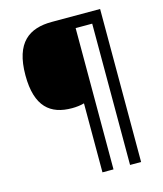

<svg xmlns="http://www.w3.org/2000/svg" viewBox="-128 -854 911 1075"><g transform="rotate(-15 327.5 -316.5)"><path d="M555 127V-760H275C144 -760 55 -700 55 -509C55 -326 136 -264 260 -264C284 -264 311 -267 331 -273V127H395V-692H491V127Z"/></g></svg>

Font: Noto Sans Arabic UI Md
Style: Regular
Weight: 500
Designer: Monotype Design Team, Nadine Chahine and Nizar Qandah
Foundry: Monotype Imaging Inc.
Version: Version 2.010